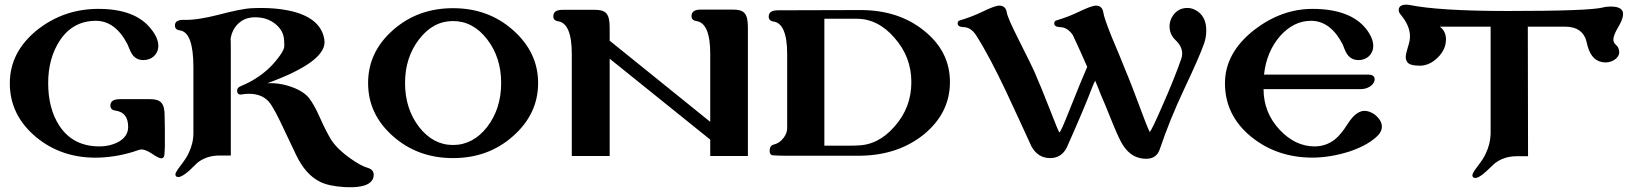

<svg xmlns="http://www.w3.org/2000/svg" viewBox="-20 -665 6989 821"><path d="M684 -165C685 -226 666 -241 621 -241H493C466 -241 452 -232 452 -214C452 -201 459 -194 474 -192C510 -187 528 -164 528 -122C528 -96 515 -75 488 -59C464 -46 436 -39 405 -39C330 -39 273 -68 234 -127C202 -176 186 -237 186 -310C186 -381 203 -442 236 -492C273 -548 325 -576 390 -576C445 -576 490 -543 525 -476C537 -449 544 -418 577 -410C582 -409 588 -408 593 -408C628 -408 657 -432 657 -469C657 -491 647 -515 626 -541C581 -599 504 -628 396 -627C299 -626 214 -596 139 -537C61 -474 22 -398 22 -309C22 -218 59 -142 134 -79C209 -17 299 12 402 9C461 7 518 -4 571 -23C576 -25 580 -26 585 -26C596 -26 612 -20 631 -7C650 6 663 12 669 12C674 12 678 10 681 5C683 2 684 -12 685 -38V-112C684 -145 684 -162 684 -165Z M1563 115C1573 106 1578 96 1578 83C1578 68 1570 58 1553 53C1532 47 1507 33 1476 11C1441 -14 1415 -39 1397 -66C1384 -87 1367 -119 1348 -162C1331 -201 1315 -228 1302 -245C1287 -264 1263 -280 1230 -292C1195 -305 1159 -311 1123 -309C1296 -372 1377 -434 1367 -495C1358 -555 1313 -595 1232 -616C1183 -628 1126 -633 1059 -630C1028 -629 980 -619 915 -602C856 -587 807 -579 768 -580C741 -581 728 -573 728 -556C728 -544 735 -537 749 -535C788 -530 807 -477 807 -377V-96C807 -66 800 -38 787 -11C780 5 767 24 750 46C737 63 730 75 730 80C730 88 734 92 743 92C753 92 768 83 789 65L824 31C851 10 882 0 919 0H967V-383C967 -458 967 -497 966 -499C971 -530 985 -554 1007 -571C1026 -586 1050 -592 1077 -591C1108 -590 1134 -581 1157 -563C1182 -543 1194 -519 1195 -491C1196 -474 1196 -465 1195 -462C1192 -450 1183 -434 1166 -413C1140 -379 1108 -351 1071 -328C1056 -318 1034 -307 1006 -295C998 -291 994 -285 994 -278C994 -263 1002 -258 1019 -262C1026 -263 1034 -264 1044 -264C1087 -264 1118 -249 1138 -219C1152 -198 1169 -166 1188 -125L1246 -3C1273 54 1308 93 1350 113C1374 125 1408 132 1453 135C1508 138 1545 131 1563 115Z M2281 -310C2281 -398 2245 -473 2174 -536C2103 -599 2018 -630 1917 -630C1817 -630 1731 -599 1660 -536C1589 -473 1554 -398 1554 -310C1554 -221 1589 -146 1660 -83C1731 -20 1817 11 1917 11C2018 11 2103 -20 2174 -83C2245 -146 2281 -221 2281 -310ZM2123 -310C2123 -237 2103 -174 2063 -122C2023 -71 1974 -45 1917 -45C1860 -45 1812 -71 1772 -122C1732 -174 1712 -237 1712 -310C1712 -383 1732 -445 1772 -497C1812 -549 1860 -575 1917 -575C1974 -575 2023 -549 2063 -497C2103 -445 2123 -383 2123 -310Z M3178 -548C3178 -609 3161 -624 3114 -624H2977C2950 -624 2937 -615 2937 -596C2937 -584 2944 -577 2957 -575C2997 -570 3017 -523 3017 -435V-144L2587 -491V-547C2587 -608 2570 -623 2523 -623H2386C2359 -623 2346 -614 2346 -595C2346 -583 2353 -576 2366 -574C2405 -569 2425 -522 2425 -435V2H2587V-414L3017 -68V2H3178Z M4042 -314C4042 -402 4005 -475 3931 -534C3858 -593 3767 -622 3660 -622L3307 -621C3280 -621 3267 -612 3267 -594C3267 -582 3274 -575 3287 -573C3326 -568 3346 -521 3346 -434V-118C3346 -103 3341 -89 3331 -76C3320 -61 3306 -51 3289 -47C3277 -44 3271 -35 3271 -20C3271 -9 3275 -3 3283 -1C3298 0 3318 1 3341 1H3650C3761 1 3854 -29 3929 -89C4004 -150 4042 -225 4042 -314ZM3877 -314C3877 -241 3853 -178 3805 -124C3758 -70 3704 -43 3643 -43C3643 -42 3597 -42 3505 -42V-585C3596 -585 3642 -585 3642 -585C3703 -585 3758 -558 3805 -503C3853 -449 3877 -386 3877 -314Z M5128 -477C5135 -496 5138 -515 5138 -535C5138 -572 5126 -598 5103 -615C5088 -626 5073 -631 5058 -631C5027 -631 5005 -617 4990 -589C4984 -577 4981 -565 4981 -552C4981 -529 4990 -509 5008 -492C5026 -475 5035 -456 5035 -436C5035 -429 5034 -421 5031 -413C5010 -353 4983 -286 4950 -212C4922 -147 4904 -110 4897 -101C4896 -99 4884 -126 4863 -183C4832 -266 4809 -326 4794 -361C4775 -409 4755 -457 4735 -504C4714 -556 4701 -592 4698 -611C4695 -631 4684 -641 4667 -641C4654 -641 4629 -632 4592 -614C4563 -600 4532 -588 4498 -578C4491 -576 4488 -572 4488 -565C4488 -555 4496 -550 4512 -549C4534 -549 4553 -537 4568 -514C4592 -463 4612 -418 4629 -379C4614 -344 4588 -283 4553 -194C4528 -131 4514 -99 4510 -99C4508 -99 4496 -128 4474 -185C4444 -262 4420 -320 4402 -361C4397 -372 4375 -418 4334 -499C4303 -560 4287 -598 4285 -612C4282 -631 4271 -641 4253 -641C4240 -641 4216 -632 4179 -614C4150 -600 4119 -588 4085 -578C4078 -576 4075 -572 4075 -565C4075 -555 4083 -550 4099 -549C4121 -549 4139 -537 4154 -514C4193 -453 4235 -373 4282 -274C4335 -159 4372 -81 4391 -38C4410 -5 4436 11 4471 11C4502 11 4526 -4 4541 -33C4592 -147 4629 -235 4652 -296C4655 -304 4659 -312 4663 -320C4673 -296 4681 -277 4686 -263C4693 -247 4712 -203 4741 -130C4758 -89 4771 -61 4782 -44C4807 -5 4840 14 4881 14C4911 14 4931 0 4940 -29C4967 -109 5001 -194 5044 -285C5087 -376 5115 -440 5128 -477Z M5875 -89C5884 -100 5889 -111 5889 -123C5889 -142 5878 -160 5856 -177C5842 -186 5828 -191 5815 -191C5791 -191 5767 -173 5744 -137C5723 -104 5704 -81 5687 -68C5662 -49 5634 -39 5601 -39C5546 -39 5496 -63 5452 -110C5406 -159 5383 -217 5383 -284H5799C5814 -284 5827 -288 5838 -295C5851 -304 5858 -314 5858 -326C5858 -339 5849 -346 5830 -346H5385C5392 -411 5415 -466 5453 -510C5492 -554 5536 -576 5586 -576C5641 -576 5686 -543 5721 -476C5732 -449 5740 -418 5773 -410C5778 -409 5784 -408 5789 -408C5824 -408 5852 -432 5852 -469C5852 -491 5842 -515 5822 -541C5777 -598 5700 -627 5592 -627C5504 -627 5421 -597 5343 -537C5260 -472 5218 -396 5218 -309C5218 -218 5255 -142 5329 -81C5404 -20 5493 10 5598 9C5649 8 5700 -1 5753 -18C5808 -37 5849 -61 5875 -89Z M6920 -600C6923 -625 6905 -637 6868 -637C6857 -637 6845 -636 6834 -633C6795 -623 6659 -618 6426 -618C6229 -618 6089 -627 6006 -644C6001 -645 5997 -645 5993 -645C5972 -645 5961 -637 5961 -622C5961 -615 5964 -609 5969 -603C5995 -572 6008 -542 6009 -514C6010 -501 6007 -484 6000 -463C5994 -443 5991 -429 5991 -422C5991 -413 5993 -406 5998 -399C6005 -389 6023 -384 6054 -384C6081 -385 6106 -397 6129 -420C6152 -443 6163 -469 6163 -497C6163 -520 6154 -538 6137 -551H6354V-93C6353 -63 6346 -35 6333 -8C6326 8 6313 27 6296 49C6283 66 6276 78 6276 84C6276 92 6280 96 6289 96C6299 96 6314 87 6335 68L6371 34C6398 13 6430 3 6465 3H6514L6513 -551H6672C6724 -551 6755 -528 6765 -483C6775 -434 6796 -407 6828 -400C6834 -399 6840 -398 6845 -398C6878 -398 6904 -420 6904 -441C6903 -456 6899 -466 6890 -473C6882 -480 6878 -488 6879 -499C6880 -510 6886 -526 6899 -548C6912 -570 6919 -587 6920 -600Z"/></svg>

Font: GFS Jackson
Style: Regular
Weight: 400
Designer: George Matthiopoulos
Foundry: George Matthiopoulos
Version: Version 1.0